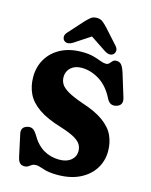

<svg xmlns="http://www.w3.org/2000/svg" viewBox="-136 -1012 876 1113"><g transform="rotate(15 302.0 -455.0)"><path d="M318 13.5Q264 13.5 232.2 2Q200.5 -9.5 184 -9.5Q170 -9.5 160.5 -3.2Q151 3 142.2 9Q133.5 15 121 15Q102 15 92 4.2Q82 -6.5 77 -30.5L48.5 -162Q41 -200 77.5 -210.5Q95.5 -215.5 109 -209Q122.5 -202.5 136 -181Q168 -124.5 210.5 -99.5Q253 -74.5 305.5 -74.5Q349 -74.5 374.8 -95.5Q400.5 -116.5 401 -150Q401 -172.5 390.5 -190.2Q380 -208 351.5 -224.5Q323 -241 267.5 -258.5Q179 -285 128.5 -320.2Q78 -355.5 57 -400.2Q36 -445 36 -499Q36 -560.5 65 -608.8Q94 -657 147 -684.5Q200 -712 272.5 -712Q313 -712 341 -704.5Q369 -697 388.5 -689.2Q408 -681.5 422.5 -681.5Q435 -681.5 442 -689.5Q449 -697.5 456.8 -705.8Q464.5 -714 479.5 -714Q497.5 -714 508.8 -701Q520 -688 530.5 -654.5L572 -519.5Q586.5 -473 543.5 -461.5Q507 -451.5 487.5 -490.5Q453.5 -558.5 401.5 -590.5Q349.5 -622.5 295 -622.5Q254 -622.5 230 -600.2Q206 -578 206 -544.5Q206 -520.5 218.2 -501.2Q230.5 -482 261.5 -464.2Q292.5 -446.5 348 -427Q432.5 -400 480.2 -365.2Q528 -330.5 547.5 -288Q567 -245.5 567 -194.5Q567 -136.5 537.2 -89.2Q507.5 -42 451.8 -14.2Q396 13.5 318 13.5ZM210.5 -751.5Q176.5 -730 156 -748Q148.5 -755 147.2 -768.8Q146 -782.5 159.5 -797.5L236 -882.5Q253.5 -901.5 267.8 -913.2Q282 -925 304.5 -925Q326.5 -925 341 -913.2Q355.5 -901.5 373 -882.5L449.5 -797.5Q463 -782.5 461.8 -769Q460.5 -755.5 452.5 -748Q432.5 -729.5 398 -751.5L304.5 -813.5Z"/></g></svg>

Font: Fraunces 72pt S100
Style: Bold
Weight: 700
Version: Version 1.000; ttfautohint (v1.8.3)